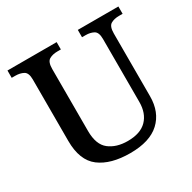

<svg xmlns="http://www.w3.org/2000/svg" viewBox="-160 -875 1046 1045"><g transform="rotate(-30 363.5 -352.0)"><path d="M370 10Q248 10 179 -42Q110 -94 110 -217V-603Q110 -645 88.5 -656.5Q67 -668 38 -668H15V-714H324V-668H302Q272 -668 251 -656Q230 -644 230 -599V-210Q230 -124 275 -89Q320 -54 391 -54Q471 -54 511 -95Q551 -136 551 -207V-603Q551 -645 530 -656.5Q509 -668 480 -668H457V-714H712V-668H689Q659 -668 638 -656Q617 -644 617 -599V-205Q617 -105 555 -47.5Q493 10 370 10Z"/></g></svg>

Font: Noto Naskh Arabic Medium
Style: Regular
Weight: 500
Designer: Monotype Design Team, David Williams, Mohamad Dakak and Nizar Qandah
Foundry: Monotype Imaging Inc.
Version: Version 2.016